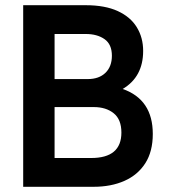

<svg xmlns="http://www.w3.org/2000/svg" viewBox="-20 -717 648 737"><path d="M339.5 0H69V-697H309.5Q383 -697 432 -674.5Q481 -652 505.2 -612.2Q529.5 -572.5 529.5 -521.5Q529.5 -422 451 -375.5Q566.5 -335 566.5 -203Q566.5 -135.5 537.8 -90.5Q509 -45.5 457.8 -22.8Q406.5 0 339.5 0ZM317 -413.5Q360 -413.5 384.8 -437.5Q409.5 -461.5 409.5 -503Q409.5 -547 381.2 -566.8Q353 -586.5 309.5 -586.5H189.5V-413.5ZM330 -110.5Q446 -110.5 446 -208Q446 -258.5 416.5 -282.2Q387 -306 340 -306H189.5V-110.5Z"/></svg>

Font: Acari Sans Neue
Style: Bold
Weight: 700
Designer: Alfredo Marco Pradil (font), Cristiano Sobral (main changes)
Foundry: Hanken Design Co. (font), Cristiano Sobral (main changes)
Version: Version 2.459;March 19, 2022;FontCreator 14.0.0.2808 64-bit;